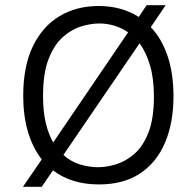

<svg xmlns="http://www.w3.org/2000/svg" viewBox="-20 -698 753 736"><path d="M68 18 140 -87Q105 -132 87 -193.5Q69 -255 69 -330Q69 -444 106 -520.5Q143 -597 208 -636Q273 -675 358 -675Q446 -675 512 -633L542 -678H615L558 -594Q600 -550 622.5 -483Q645 -416 645 -329Q645 -228 613 -152Q581 -76 517.5 -33.5Q454 9 359 9Q305 9 261 -5Q217 -19 183 -45L140 18ZM145 -330Q145 -270 155.5 -226.5Q166 -183 184 -152L471 -574Q447 -591 418.5 -599.5Q390 -608 360 -608Q329 -608 292 -597Q255 -586 221.5 -556.5Q188 -527 166.5 -472.5Q145 -418 145 -330ZM356 -57Q389 -57 426 -68.5Q463 -80 496 -109Q529 -138 549.5 -191Q570 -244 570 -328Q570 -397 555 -447.5Q540 -498 515 -532L223 -104Q252 -78 287 -67.5Q322 -57 356 -57Z"/></svg>

Font: Bricolage Grotesque 10pt Light
Style: Regular
Weight: 300
Designer: Mathieu Triay
Foundry: Atelier Triay
Version: Version 1.000; ttfautohint (v1.8.4.7-5d5b);gftools[0.9.32]